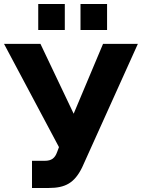

<svg xmlns="http://www.w3.org/2000/svg" viewBox="-27 -928 705 954"><path d="M163 -779H295V-908H163ZM373 -779H505V-908H373ZM132 6H215C298 6 343 -19 381 -96L658 -710H485L339 -363L174 -710H-7L266 -197L257 -173C246 -142 229 -129 195 -129H132Z"/></svg>

Font: FIGSv2-sans-serif ExtraBold
Style: Regular
Weight: 800
Designer: Matt McInerney, Pablo Impallari, Rodrigo Fuenzalida,Mirko Velimirovic
Foundry: Matt McInerney, Pablo Impallari, Rodrigo Fuenzalida
Version: Version 4.021;hotconv 1.0.109;makeotfexe 2.5.65596